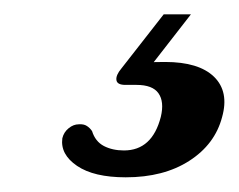

<svg xmlns="http://www.w3.org/2000/svg" viewBox="-20 -26 333 268"><path d="M208.5 -6H246.5L187 70.5L164 64Q174 62 184.8 61.2Q195.5 60.5 210.5 60.5Q257.5 60.5 278.8 81.2Q300 102 290 137.5Q280 175.5 244.2 198.5Q208.5 221.5 155.5 221.5Q111 221.5 87.5 205.5Q64 189.5 67 167Q69 158.5 75.8 153Q82.5 147.5 90 147.5Q97 147 101.2 149.8Q105.5 152.5 108.5 157Q113 171.5 125 177.8Q137 184 153 184Q192.5 184 204.5 137Q209.5 116 201.2 104.2Q193 92.5 170.5 92.5H155Q143.5 92.5 142.5 85.8Q141.5 79 149.5 69.5Z"/></svg>

Font: Fraunces SemiBold
Style: Italic
Weight: 600
Italic angle: -16°
Version: Version 1.000;[b76b70a41]